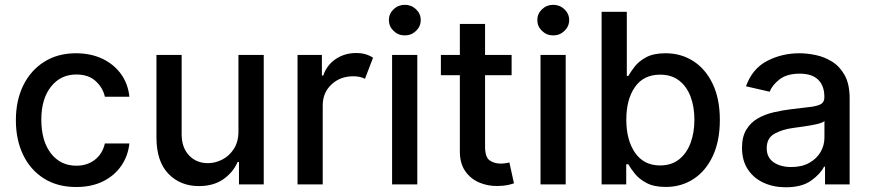

<svg xmlns="http://www.w3.org/2000/svg" viewBox="-20 -777 3670 809"><path d="M301.1 11Q221.9 11 165 -25Q108 -61.1 77.4 -124.6Q46.9 -188.2 46.9 -270.2Q46.9 -353.7 78.1 -417.3Q109.4 -480.8 166.4 -516.7Q223.4 -552.6 300.1 -552.6Q362.2 -552.6 410.9 -529.7Q459.5 -506.7 489.5 -465.6Q519.5 -424.4 525.2 -369.3H421.9Q413.4 -407.7 383 -435.4Q352.6 -463.1 301.8 -463.1Q235.4 -463.1 194.8 -411.8Q154.1 -360.4 154.1 -272.7Q154.1 -183.6 194.2 -131.2Q234.4 -78.8 301.8 -78.8Q347.3 -78.8 379.6 -103.7Q411.9 -128.6 421.9 -172.6H525.2Q519.5 -119.7 490.8 -78.1Q462 -36.6 413.9 -12.8Q365.8 11 301.1 11Z M984.7 -226.2V-545.5H1091.3V0H986.9V-94.5H981.2Q962.4 -50.8 921 -21.8Q879.6 7.1 818.2 7.1Q739.7 7.1 689.5 -44.9Q639.2 -96.9 639.2 -198.5V-545.5H745.4V-211.3Q745.4 -155.5 776.3 -122.5Q807.2 -89.5 856.5 -89.5Q886.4 -89.5 916 -104.4Q945.7 -119.3 965.4 -149.7Q985.1 -180 984.7 -226.2Z M1233.7 0V-545.5H1336.3V-458.8H1342Q1356.9 -502.8 1394.5 -528.2Q1432.2 -553.6 1480.5 -553.6Q1502.8 -553.6 1520.6 -548.3Q1538.4 -543 1551.8 -533.7L1517.8 -445Q1508.2 -449.9 1496.1 -452.8Q1484 -455.6 1468.4 -455.6Q1413.4 -455.6 1376.6 -421Q1339.8 -386.4 1339.8 -333.1V0Z M1632.1 0V-545.5H1738.3V0ZM1685.7 -627.8Q1658 -627.8 1638.3 -646.8Q1618.6 -665.8 1618.6 -692.5Q1618.6 -719.1 1638.3 -737.9Q1658 -756.7 1685.7 -756.7Q1713.1 -756.7 1733 -737.9Q1752.8 -719.1 1752.8 -692.5Q1752.8 -665.8 1733 -646.8Q1713.1 -627.8 1685.7 -627.8Z M2135.7 -545.5V-460.2H2023.8V-160.5Q2023.8 -114.3 2043.5 -101Q2063.2 -87.7 2089.1 -87.7Q2101.9 -87.7 2111.5 -89.5Q2121.1 -91.3 2126.4 -92.3L2145.6 -4.6Q2136.4 -1.1 2119.1 2.7Q2101.9 6.4 2076.7 6.7Q2034.8 7.5 1998.4 -8.3Q1962 -24.1 1939.8 -56.6Q1917.6 -89.1 1917.6 -138.5V-460.2H1837.7V-545.5H1917.6V-676.1H2023.8V-545.5Z M2257.5 0V-545.5H2363.6V0ZM2311.1 -627.8Q2283.4 -627.8 2263.7 -646.8Q2244 -665.8 2244 -692.5Q2244 -719.1 2263.7 -737.9Q2283.4 -756.7 2311.1 -756.7Q2338.4 -756.7 2358.3 -737.9Q2378.2 -719.1 2378.2 -692.5Q2378.2 -665.8 2358.3 -646.8Q2338.4 -627.8 2311.1 -627.8Z M2514.9 0V-727.3H2621.1V-457H2627.5Q2637.1 -474.1 2654.3 -496.4Q2671.5 -518.8 2702.6 -535.7Q2733.7 -552.6 2784.1 -552.6Q2850.1 -552.6 2901.8 -519.2Q2953.5 -485.8 2983.3 -422.9Q3013.1 -360.1 3013.1 -271.7Q3013.1 -183.6 2983.7 -120.2Q2954.2 -56.8 2902.7 -23.1Q2851.2 10.7 2785.2 10.7Q2735.4 10.7 2704.2 -6Q2672.9 -22.7 2655 -45.1Q2637.1 -67.5 2627.5 -84.9H2618.6V0ZM2619 -272.7Q2619 -186.8 2655.9 -133.3Q2692.8 -79.9 2761.4 -79.9Q2808.9 -79.9 2841.1 -105.3Q2873.2 -130.7 2889.6 -174.4Q2905.9 -218 2905.9 -272.7Q2905.9 -327.1 2889.7 -369.9Q2873.6 -412.6 2841.6 -437.5Q2809.7 -462.4 2761.4 -462.4Q2691.8 -462.4 2655.4 -410.3Q2619 -358.3 2619 -272.7Z M3290.8 12.1Q3239 12.1 3197.3 -7.1Q3155.5 -26.3 3131 -63.4Q3106.5 -100.5 3106.5 -154.1Q3106.5 -200.6 3124.5 -230.5Q3142.4 -260.3 3172.4 -277.7Q3202.4 -295.1 3239.7 -303.8Q3277 -312.5 3315.7 -317.1Q3364.7 -322.8 3395.1 -326.5Q3425.4 -330.3 3439.5 -338.8Q3453.5 -347.3 3453.5 -366.5V-369Q3453.5 -415.5 3427.4 -441.1Q3401.3 -466.6 3349.8 -466.6Q3296.2 -466.6 3265.4 -443.2Q3234.7 -419.7 3223 -390.6L3123.2 -413.4Q3149.9 -487.9 3212.2 -520.2Q3274.5 -552.6 3348.4 -552.6Q3381 -552.6 3417.6 -544.9Q3454.2 -537.3 3486.7 -516.9Q3519.2 -496.4 3539.6 -459.2Q3560 -421.9 3560 -362.2V0H3456.3V-74.6H3452.1Q3436.8 -44 3397.7 -16Q3358.7 12.1 3290.8 12.1ZM3313.9 -73.2Q3358.3 -73.2 3389.6 -90.6Q3420.8 -108 3437.3 -136.2Q3453.8 -164.4 3453.8 -196.7V-267Q3446.4 -259.6 3421.2 -253.9Q3396 -248.2 3367.9 -244.3Q3339.8 -240.4 3322.4 -237.9Q3276.3 -231.9 3243.4 -213.6Q3210.6 -195.3 3210.6 -152.7Q3210.6 -113.3 3239.7 -93.2Q3268.8 -73.2 3313.9 -73.2Z"/></svg>

Font: Inter UI Medium
Style: Regular
Weight: 500
Designer: Rasmus Andersson
Foundry: rsms
Version: 3.2;8d6f07862